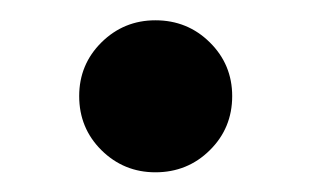

<svg xmlns="http://www.w3.org/2000/svg" viewBox="-20 -558 313 193"><path d="M136.2 -384.8Q104.5 -384.8 82 -407Q59.6 -429.2 59.6 -461.4Q59.6 -493.2 82 -515.4Q104.5 -537.6 136.2 -537.6Q168.5 -537.6 190.9 -515.4Q213.4 -493.2 213.4 -461.4Q213.4 -429.2 190.9 -407Q168.5 -384.8 136.2 -384.8Z"/></svg>

Font: Inter 24pt SemiBold
Style: Regular
Weight: 600
Designer: Rasmus Andersson
Foundry: rsms
Version: Version 4.001;git-66647c0bb